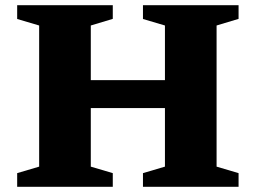

<svg xmlns="http://www.w3.org/2000/svg" viewBox="-20 -718 983 738"><path d="M329 -77.5 413.5 -52.5V0H46V-52.5L130.5 -77.5V-620L46 -645V-698H413.5V-645.5L329 -620ZM812.5 -77.5 897 -52.5V0H529.5V-52.5L614 -77.5V-620L529.5 -645V-698H897V-645.5L812.5 -620ZM223.5 -302.5V-410H720V-302.5Z"/></svg>

Font: Newsreader 9pt
Style: Bold
Weight: 700
Designer: Hugues Gentile
Foundry: Production Type
Version: Version 1.003